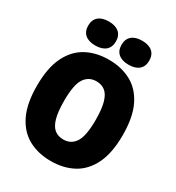

<svg xmlns="http://www.w3.org/2000/svg" viewBox="-224 -1102 1147 1248"><g transform="rotate(30 349.0 -477.5)"><path d="M349 10Q254 10 181.5 -29.2Q109 -68.5 68 -152.2Q27 -236 27 -370Q27 -504 68 -587.8Q109 -671.5 181.5 -710.8Q254 -750 349 -750Q444 -750 516.5 -710.8Q589 -671.5 630 -587.8Q671 -504 671 -370Q671 -236 630 -152.2Q589 -68.5 516.5 -29.2Q444 10 349 10ZM349 -152Q407 -152 438 -199.5Q469 -247 469 -366Q469 -449.5 455 -498Q441 -546.5 414.2 -567.2Q387.5 -588 349 -588Q291.5 -588 260.2 -540.8Q229 -493.5 229 -374Q229 -290.5 243 -242Q257 -193.5 283.8 -172.8Q310.5 -152 349 -152ZM474 -785Q424.5 -785 397.2 -808.2Q370 -831.5 370 -875Q370 -918.5 397.2 -941.8Q424.5 -965 474 -965Q523.5 -965 550.8 -941.8Q578 -918.5 578 -875Q578 -831.5 550.8 -808.2Q523.5 -785 474 -785ZM224 -785Q174.5 -785 147.2 -808.2Q120 -831.5 120 -875Q120 -918.5 147.2 -941.8Q174.5 -965 224 -965Q273.5 -965 300.8 -941.8Q328 -918.5 328 -875Q328 -831.5 300.8 -808.2Q273.5 -785 224 -785Z"/></g></svg>

Font: Encode Sans Condensed Black
Style: Regular
Weight: 900
Width: 3
Designer: Multiple Designers
Foundry: Impallari Type
Version: Version 3.000; ttfautohint (v1.8.3) -l 8 -r 50 -G 200 -x 14 